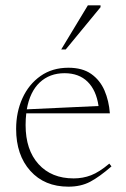

<svg xmlns="http://www.w3.org/2000/svg" viewBox="-20 -690 472 720"><path d="M236.5 -436Q289 -436 322 -412.8Q355 -389.5 371.8 -350.8Q388.5 -312 392 -265H78.5Q76 -244 76 -221Q76 -128 124.5 -74.5Q173 -21 256 -21Q291 -21 321.5 -32.8Q352 -44.5 390 -76.5L398 -66Q352.5 -26.5 317.8 -8.2Q283 10 236.5 10Q147 10 93.8 -49.2Q40.5 -108.5 40.5 -206.5Q40.5 -269.5 64.2 -321.8Q88 -374 132 -405Q176 -436 236.5 -436ZM222 -415.5Q166 -415.5 129 -380.8Q92 -346 80.5 -280L349.5 -292.5Q341 -351.5 308.5 -383.5Q276 -415.5 222 -415.5ZM209.5 -504.5 309.5 -670H357V-663L226.5 -504.5Z"/></svg>

Font: Newsreader Text ExtraLight
Style: Regular
Weight: 275
Designer: Hugues Gentile
Foundry: Production Type
Version: Version 1.001